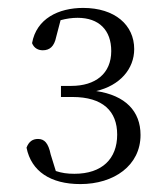

<svg xmlns="http://www.w3.org/2000/svg" viewBox="-20 -916 421 485"><path d="M183 -451C268 -451 335 -498 335 -575C335 -635 297 -675 223 -686C283 -700 319 -742 319 -792C319 -853 270 -896 190 -896C128 -896 72 -869 61 -807C66 -794 77 -789 88 -789C105 -789 117 -798 122 -823L133 -865C148 -869 162 -871 176 -871C230 -871 261 -840 261 -787C261 -730 221 -699 160 -699H134V-671H163C240 -671 276 -635 276 -576C276 -515 238 -477 168 -477C150 -477 136 -479 121 -484L108 -526C102 -555 92 -565 76 -565C63 -565 53 -559 47 -543C59 -483 108 -451 183 -451Z"/></svg>

Font: Noto Serif TC Light
Style: Regular
Weight: 300
Designer: Ryoko NISHIZUKA 西塚涼子 (kana & ideographs); Frank Grießhammer (Latin, Greek & Cyrillic); Wenlong ZHANG 张文龙 (bopomofo); San
Foundry: Adobe
Version: Version 2.001;hotconv 1.1.0;makeotfexe 2.6.0